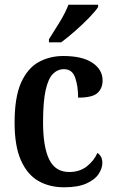

<svg xmlns="http://www.w3.org/2000/svg" viewBox="-20 -786 488 816"><path d="M253 10Q190 10 143 -17Q96 -44 69 -104.5Q42 -165 42 -265Q42 -373 69.5 -434.5Q97 -496 144 -522Q191 -548 249 -548Q330 -548 373 -519Q416 -490 416 -444Q416 -411 394.5 -391Q373 -371 312 -371Q312 -420 299.5 -456Q287 -492 252 -492Q225 -492 205 -472Q185 -452 174 -403Q163 -354 163 -266Q163 -162 189 -108.5Q215 -55 274 -55Q318 -55 348.5 -78.5Q379 -102 394 -136Q415 -122 415 -94Q415 -71 399.5 -47Q384 -23 348 -6.5Q312 10 253 10ZM188 -619Q209 -652 233.5 -692Q258 -732 271 -766H397V-756Q386 -739 359 -711Q332 -683 299.5 -654.5Q267 -626 240 -606H188Z"/></svg>

Font: Noto Serif Lao Condensed SemiBold
Style: Regular
Weight: 600
Width: 3
Designer: Monotype Design Team
Foundry: Monotype Imaging Inc.
Version: Version 2.003; ttfautohint (v1.8.4.7-5d5b)